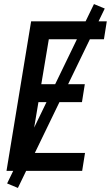

<svg xmlns="http://www.w3.org/2000/svg" viewBox="-20 -840 545 944"><path d="M12 0 133 -735H505L491 -647H220L183 -426H397L383 -338H169L127 -88H398L384 0ZM68 84 15 62 442 -820 495 -798Z"/></svg>

Font: Iosevka Term Curly SmBd Obl
Style: Regular
Weight: 600
Italic angle: -9°
Designer: Belleve Invis
Foundry: Belleve Invis
Version: Version 32.3.0